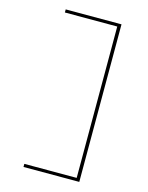

<svg xmlns="http://www.w3.org/2000/svg" viewBox="-139 -909 879 1137"><g transform="rotate(15 300.0 -340.0)"><path d="M119 143V124H440V-804H119V-823H461V143Z"/></g></svg>

Font: Zed Sans Thin Extended
Style: Regular
Weight: 100
Width: 7
Designer: Belleve Invis
Foundry: Belleve Invis
Version: Version 1.0.0; ttfautohint (v1.8.4)